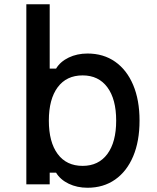

<svg xmlns="http://www.w3.org/2000/svg" viewBox="-20 -868 740 904"><path d="M392 16Q343 16 303.5 -3Q264 -22 244 -55H214V0H104V-848H214V-545H244Q264 -578 303.5 -597Q343 -616 392 -616Q467 -616 522 -577.5Q577 -539 607 -468Q637 -397 637 -300Q637 -203 607 -132Q577 -61 522 -22.5Q467 16 392 16ZM369 -87Q444 -87 485.5 -143Q527 -199 527 -300Q527 -401 485.5 -457Q444 -513 369 -513Q293 -513 251.5 -457Q210 -401 210 -300Q210 -199 251.5 -143Q293 -87 369 -87Z"/></svg>

Font: Martian Mono
Style: Regular
Weight: 400
Monospace: yes
Designer: Roman Shamin
Foundry: Evil Martians
Version: Version 1.000; ttfautohint (v1.8.4.7-5d5b)